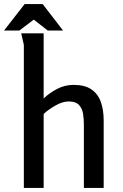

<svg xmlns="http://www.w3.org/2000/svg" viewBox="-41 -930 608 950"><path d="M175 -765V-443Q205 -471 242.5 -490.5Q280 -510 323 -510Q379 -510 411.5 -487.5Q444 -465 458 -425.5Q472 -386 472 -334V0H374V-314Q374 -341 370 -367Q366 -393 350 -410.5Q334 -428 299 -428Q268 -428 232.5 -407.5Q197 -387 175 -366V0H77V-708L64 -765ZM126 -833 55 -779H-21L81 -910H170L271 -779H195Z"/></svg>

Font: Rosario SemiBold
Style: Regular
Weight: 600
Designer: Hector Gatti
Foundry: Omnibus Type
Version: Version 1.101; ttfautohint (v1.8.1.43-b0c9)